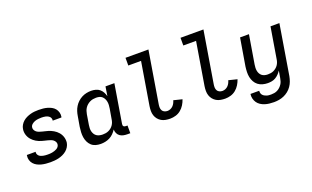

<svg xmlns="http://www.w3.org/2000/svg" viewBox="-97 -1245 3195 1968"><g transform="rotate(-20 1500.0 -261.0)"><path d="M254 8Q229 8 204 5.5Q179 3 156 -3Q133 -9 112 -20Q91 -31 75.5 -48.5Q60 -66 53 -89.5Q46 -113 50 -138Q50 -139 50.5 -141Q51 -143 51 -145H147Q147 -144 146.5 -143.5Q146 -143 146 -142Q144 -130 149 -118.5Q154 -107 162.5 -99.5Q171 -92 182 -87.5Q193 -83 205 -80.5Q217 -78 229 -77Q241 -76 254 -76Q266 -76 278.5 -76.5Q291 -77 303.5 -79.5Q316 -82 328.5 -86Q341 -90 353 -96.5Q365 -103 373.5 -113.5Q382 -124 384 -137Q387 -153 379.5 -167Q372 -181 360 -190Q348 -199 333 -204Q318 -209 303 -213Q288 -217 272.5 -220.5Q257 -224 242 -228.5Q227 -233 212.5 -239Q198 -245 185 -253Q172 -261 160.5 -270.5Q149 -280 139 -291.5Q129 -303 121.5 -316.5Q114 -330 109.5 -344.5Q105 -359 103.5 -375.5Q102 -392 105 -408Q108 -430 120 -450.5Q132 -471 150 -486.5Q168 -502 189.5 -512Q211 -522 233 -528Q255 -534 277 -536Q299 -538 321 -538Q346 -538 370 -535.5Q394 -533 416.5 -526.5Q439 -520 459.5 -509Q480 -498 494.5 -480.5Q509 -463 515.5 -439.5Q522 -416 518 -392Q517 -391 516.5 -389Q516 -387 516 -385H420Q421 -386 421 -386.5Q421 -387 421 -388Q423 -400 419 -411Q415 -422 407 -429.5Q399 -437 389 -442Q379 -447 368 -449.5Q357 -452 345 -453Q333 -454 321 -454Q304 -454 286 -452Q268 -450 250.5 -444Q233 -438 217.5 -425Q202 -412 199 -394Q196 -378 203.5 -363.5Q211 -349 223 -340Q235 -331 250 -326Q265 -321 280 -317Q295 -313 310.5 -309.5Q326 -306 341 -301.5Q356 -297 370 -291Q384 -285 397.5 -277Q411 -269 422.5 -259.5Q434 -250 444 -238.5Q454 -227 461.5 -213.5Q469 -200 473.5 -185.5Q478 -171 479.5 -155Q481 -139 479 -123Q475 -100 462.5 -79Q450 -58 431 -42.5Q412 -27 390 -17Q368 -7 345 -1.5Q322 4 299 6Q276 8 254 8Z M804 8Q775 8 748.5 0.5Q722 -7 702.5 -25Q683 -43 671.5 -67.5Q660 -92 656 -119Q652 -146 653.5 -174.5Q655 -203 659 -231L678 -341Q682 -367 690 -392Q698 -417 712.5 -440.5Q727 -464 747.5 -483Q768 -502 792 -514.5Q816 -527 842 -532.5Q868 -538 894 -538Q919 -538 943.5 -531.5Q968 -525 986 -510Q1004 -495 1015.5 -474Q1027 -453 1033 -429L1049 -530H1146L1077 -111Q1076 -104 1076.5 -97Q1077 -90 1081.5 -85Q1086 -80 1092.5 -78Q1099 -76 1106 -76H1124V8H1092Q1070 8 1049 3.5Q1028 -1 1011.5 -13Q995 -25 986 -44.5Q977 -64 977 -86Q977 -86 977 -86Q977 -86 977 -86Q963 -64 944 -45Q925 -26 901.5 -14Q878 -2 853 3Q828 8 804 8ZM855 -76Q871 -76 887 -78.5Q903 -81 918.5 -88Q934 -95 947.5 -106Q961 -117 970.5 -131Q980 -145 985.5 -160.5Q991 -176 993 -192L1012 -302Q1015 -320 1016 -338.5Q1017 -357 1014 -374Q1011 -391 1003.5 -406.5Q996 -422 983.5 -433.5Q971 -445 954 -449.5Q937 -454 918 -454Q901 -454 884 -451Q867 -448 850.5 -440Q834 -432 820 -420Q806 -408 796 -393Q786 -378 780.5 -361Q775 -344 772 -327L754 -217Q751 -200 750.5 -182Q750 -164 754 -147.5Q758 -131 767 -116.5Q776 -102 789.5 -93Q803 -84 820 -80Q837 -76 855 -76Z M1561 8Q1536 8 1511 3.5Q1486 -1 1465.5 -13Q1445 -25 1430 -43.5Q1415 -62 1407.5 -85Q1400 -108 1400 -133.5Q1400 -159 1404 -185L1481 -651H1342V-735H1592L1499 -171Q1496 -154 1496.5 -136.5Q1497 -119 1505 -104.5Q1513 -90 1528.5 -83Q1544 -76 1561 -76Q1577 -76 1593 -82.5Q1609 -89 1621 -101Q1633 -113 1641 -128Q1649 -143 1653 -159L1746 -136Q1736 -106 1719 -78.5Q1702 -51 1677 -30.5Q1652 -10 1621.5 -1Q1591 8 1561 8Z M2161 8Q2136 8 2111 3.5Q2086 -1 2065.5 -13Q2045 -25 2030 -43.5Q2015 -62 2007.5 -85Q2000 -108 2000 -133.5Q2000 -159 2004 -185L2081 -651H1942V-735H2192L2099 -171Q2096 -154 2096.5 -136.5Q2097 -119 2105 -104.5Q2113 -90 2128.5 -83Q2144 -76 2161 -76Q2177 -76 2193 -82.5Q2209 -89 2221 -101Q2233 -113 2241 -128Q2249 -143 2253 -159L2346 -136Q2336 -106 2319 -78.5Q2302 -51 2277 -30.5Q2252 -10 2221.5 -1Q2191 8 2161 8Z M2618 213Q2592 213 2567 210Q2542 207 2518.5 199.5Q2495 192 2474.5 178.5Q2454 165 2440.5 145.5Q2427 126 2421 101.5Q2415 77 2419 51H2514Q2513 64 2516 76.5Q2519 89 2527 98Q2535 107 2545.5 113Q2556 119 2568 123Q2580 127 2592.5 128Q2605 129 2618 129Q2635 129 2652 126Q2669 123 2685 115Q2701 107 2714.5 94.5Q2728 82 2738 67Q2748 52 2753 35.5Q2758 19 2761 2L2774 -75Q2762 -56 2746 -39.5Q2730 -23 2710.5 -11.5Q2691 0 2669 4Q2647 8 2626 8Q2598 8 2570 0.5Q2542 -7 2520.5 -23.5Q2499 -40 2485.5 -64.5Q2472 -89 2466.5 -116Q2461 -143 2462 -172.5Q2463 -202 2467 -231L2517 -530H2614L2562 -217Q2559 -200 2558.5 -182.5Q2558 -165 2561 -149Q2564 -133 2572 -118.5Q2580 -104 2593 -94Q2606 -84 2622.5 -80Q2639 -76 2656 -76Q2672 -76 2688 -78.5Q2704 -81 2719 -88Q2734 -95 2747.5 -106Q2761 -117 2770.5 -131Q2780 -145 2785.5 -160.5Q2791 -176 2793 -192L2849 -530H2946L2856 16Q2851 43 2841.5 69.5Q2832 96 2815.5 120Q2799 144 2776 162.5Q2753 181 2726.5 192.5Q2700 204 2672.5 208.5Q2645 213 2618 213Z"/></g></svg>

Font: Iosevka Curly Medium Extended
Style: Italic
Weight: 500
Width: 7
Italic angle: -9°
Monospace: yes
Designer: Belleve Invis
Foundry: Belleve Invis
Version: Version 11.1.0; ttfautohint (v1.8.3)